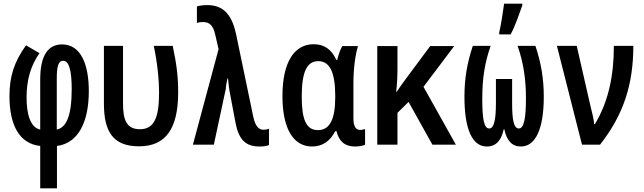

<svg xmlns="http://www.w3.org/2000/svg" viewBox="-20 -795 3540 1055"><path d="M201 7V240H293V7C409 -8 468 -123 468 -294C468 -438 426 -551 321 -551C242 -551 201 -487 201 -359V-83C146 -95 126 -169 126 -260C126 -358 150 -436 197 -503L123 -546C58 -456 32 -375 32 -267C32 -105 88 -5 201 7ZM292 -83V-362C292 -423 298 -461 327 -461C363 -461 374 -394 374 -306C374 -152 342 -94 292 -83Z M744 9C891 9 959 -88 959 -288C959 -372 951 -440 929 -543H825C845 -447 854 -358 854 -283C854 -143 824 -85 749 -85C674 -85 656 -138 656 -226V-543H551V-226C551 -73 600 9 744 9Z M1406 10C1427 10 1444 8 1458 2V-88C1450 -84 1438 -82 1428 -82C1401 -82 1383 -102 1372 -152L1277 -608C1252 -725 1199 -767 1119 -767C1094 -767 1078 -764 1062 -760V-669C1071 -672 1080 -674 1095 -674C1134 -674 1152 -652 1163 -603L1181 -525L1040 0H1155L1221 -308C1221 -320 1225 -343 1230 -364H1233C1236 -335 1238 -308 1244 -280L1274 -121C1292 -26 1331 10 1406 10Z M1695 10C1751 10 1794 -19 1822 -74H1829C1843 -16 1877 10 1931 10C1955 10 1979 5 1986 0V-86C1978 -83 1968 -81 1960 -81C1934 -81 1922 -101 1922 -147V-341C1922 -418 1932 -492 1947 -542H1861C1850 -524 1840 -495 1833 -466H1828C1802 -523 1762 -552 1704 -552C1597 -552 1532 -454 1532 -267C1532 -89 1591 10 1695 10ZM1727 -80C1661 -80 1638 -141 1638 -265C1638 -397 1665 -459 1729 -459C1792 -459 1822 -397 1822 -269V-260C1822 -140 1792 -80 1727 -80Z M2053 0H2164V-175L2225 -235L2356 0H2485L2307 -318L2476 -542H2344L2214 -367C2193 -338 2176 -316 2160 -291H2157C2162 -336 2164 -375 2164 -420V-542H2053Z M2723 -617V-606H2786C2812 -655 2833 -718 2850 -766V-775H2750C2747 -748 2731 -646 2723 -617ZM2655 10C2707 10 2735 -25 2748 -85H2751C2764 -23 2793 10 2842 10C2923 10 2968 -87 2968 -264C2968 -359 2954 -448 2922 -543H2824C2857 -450 2870 -356 2870 -255C2870 -144 2859 -89 2831 -89C2803 -89 2794 -136 2794 -228V-361H2705V-228C2705 -135 2694 -89 2668 -89C2639 -89 2630 -143 2630 -252C2630 -367 2644 -452 2676 -543H2578C2546 -447 2532 -362 2532 -263C2532 -87 2574 10 2655 10Z M3178 0H3277C3406 -164 3460 -331 3460 -543H3353C3353 -377 3323 -237 3249 -113H3245C3243 -141 3233 -177 3223 -219L3149 -543H3040Z"/></svg>

Font: Noto Sans Mono ExtraCondensed SemiBold
Style: Regular
Weight: 600
Width: 2
Designer: Monotype Design Team
Foundry: Monotype Imaging Inc.
Version: Version 2.014